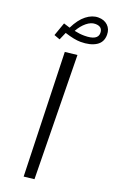

<svg xmlns="http://www.w3.org/2000/svg" viewBox="-173 -876 560 919"><g transform="rotate(20 107.0 -416.0)"><path d="M82 3 63 -625 125 -632 135 -3ZM225 -771Q225 -733 195.5 -714.5Q166 -696 117 -696Q86 -696 36 -712L19 -673L-11 -684L13 -752Q19 -750 45 -742Q68 -789 97.5 -812Q127 -835 158 -835Q188 -835 206.5 -817.5Q225 -800 225 -771ZM192 -768Q192 -801 155 -801Q133 -801 111 -783Q89 -765 73 -736Q100 -730 124 -730Q192 -730 192 -768Z"/></g></svg>

Font: FiraGO Light
Style: Italic
Weight: 300
Italic angle: -8°
Designer: bBox Type GmbH
Foundry: bBox Type GmbH
Version: Version 1.001